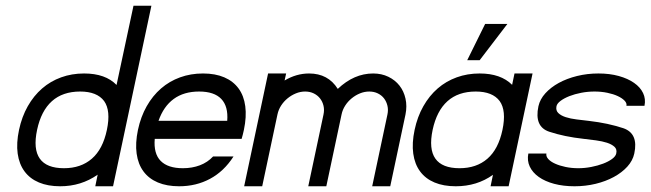

<svg xmlns="http://www.w3.org/2000/svg" viewBox="-20 -650 2271 670"><path d="M508.3 -629.9 374.5 0H312.5L320.8 -40.5Q263.2 0 189.9 0Q147.5 0 116 -13.2Q84.5 -26.4 65.7 -51.8Q46.9 -77.1 41.7 -113.8Q36.6 -150.4 46.4 -196.8Q56.2 -242.7 76.9 -279.3Q97.7 -315.9 127 -341.3Q156.2 -366.7 193.4 -380.1Q230.5 -393.6 273.4 -393.6Q348.1 -393.6 386.7 -353.5L445.8 -629.9ZM343.3 -297.4Q318.4 -330.6 259.8 -330.6Q198.7 -330.6 161.1 -296.9Q123.5 -263.2 109.4 -196.8Q95.2 -129.9 118.9 -96.4Q142.6 -63 203.1 -63Q262.2 -63 300.5 -96.2Q338.9 -129.4 353 -196.8Q367.2 -264.2 343.3 -297.4Z M688.5 -393.6Q731.4 -393.6 762.7 -380.1Q793.9 -366.7 812.5 -341.3Q831.1 -315.9 835.9 -279.3Q840.8 -242.7 831.1 -196.8Q827.6 -180.2 823.2 -165.5H520Q515.6 -113.8 540.8 -88.4Q565.9 -63 618.2 -63Q650.4 -63 677.5 -73.2Q704.6 -83.5 723.6 -104H794.9Q761.7 -52.2 713.1 -26.1Q664.6 0 605 0Q562.5 0 531 -13.2Q499.5 -26.4 480.7 -51.8Q461.9 -77.1 456.8 -113.8Q451.7 -150.4 461.4 -196.8Q471.2 -242.7 491.9 -279.3Q512.7 -315.9 542 -341.3Q571.3 -366.7 608.4 -380.1Q645.5 -393.6 688.5 -393.6ZM533.2 -228.5H772.9Q776.9 -278.8 752.2 -304.7Q727.5 -330.6 674.8 -330.6Q621.6 -330.6 586.2 -304.7Q550.8 -278.8 533.2 -228.5Z M1058.6 -393.6Q1125 -393.6 1158.7 -339.8Q1215.3 -393.6 1282.2 -393.6Q1311.5 -393.6 1335.2 -382.1Q1358.9 -370.6 1374 -351.3Q1389.2 -332 1395 -305.9Q1400.9 -279.8 1395 -250.5L1341.8 0H1278.8L1332 -250.5Q1335.4 -266.6 1332 -281Q1328.6 -295.4 1320.3 -306.4Q1312 -317.4 1298.6 -324Q1285.2 -330.6 1268.6 -330.6Q1252 -330.6 1236.3 -324.2Q1220.7 -317.9 1207.3 -306.9Q1193.8 -295.9 1184.6 -281.5Q1175.3 -267.1 1171.9 -250.5L1118.7 0H1055.7L1108.9 -250.5Q1112.3 -266.6 1108.9 -281Q1105.5 -295.4 1096.9 -306.4Q1088.4 -317.4 1075 -324Q1061.5 -330.6 1044.9 -330.6Q1028.3 -330.6 1012.7 -324.2Q997.1 -317.9 983.6 -306.9Q970.2 -295.9 960.9 -281.5Q951.7 -267.1 948.2 -250.5L895 0H832L915.5 -393.6H978.5L973.1 -369.1Q1014.2 -393.6 1058.6 -393.6Z M1838.4 -393.6 1754.9 0H1691.9L1700.2 -40Q1644.5 0 1570.3 0Q1527.8 0 1496.3 -13.2Q1464.8 -26.4 1446 -51.8Q1427.2 -77.1 1422.1 -113.8Q1417 -150.4 1426.8 -196.8Q1436.5 -242.7 1457.3 -279.3Q1478 -315.9 1507.3 -341.3Q1536.6 -366.7 1573.7 -380.1Q1610.8 -393.6 1653.8 -393.6Q1727.5 -393.6 1767.1 -354L1775.4 -393.6ZM1723.6 -297.4Q1698.7 -330.6 1640.1 -330.6Q1579.1 -330.6 1541.5 -296.9Q1503.9 -263.2 1489.7 -196.8Q1475.6 -129.9 1499.3 -96.4Q1522.9 -63 1583.5 -63Q1642.6 -63 1680.9 -96.2Q1719.2 -129.4 1733.4 -196.8Q1747.6 -264.2 1723.6 -297.4ZM1750.5 -566.4 1653.8 -439.9H1610.4L1672.9 -566.4Z M2166 -280.8Q2168 -290 2159.4 -298.8Q2150.9 -307.6 2135.7 -314.7Q2120.6 -321.8 2099.4 -326.2Q2078.1 -330.6 2054.7 -330.6Q2031.2 -330.6 2008.3 -326.2Q1985.4 -321.8 1966.8 -314.5Q1948.2 -307.1 1936 -297.9Q1923.8 -288.6 1921.9 -279.3Q1918.9 -264.6 1928.2 -255.6Q1937.5 -246.6 1954.1 -241.2Q1970.7 -235.8 1992.4 -233.2Q2014.2 -230.5 2036.1 -228Q2069.3 -224.1 2098.9 -217.8Q2128.4 -211.4 2155.3 -202.6Q2208.5 -184.1 2193.4 -114.3Q2188 -89.4 2169.2 -68.6Q2150.4 -47.9 2122.1 -32.5Q2093.8 -17.1 2058.3 -8.5Q2022.9 0 1984.9 0Q1945.8 0 1913.8 -8.5Q1881.8 -17.1 1860.1 -32.5Q1838.4 -47.9 1828.6 -68.8Q1818.8 -89.8 1823.7 -114.3H1886.7Q1884.8 -104.5 1893.1 -95.2Q1901.4 -85.9 1917 -78.9Q1932.6 -71.8 1953.6 -67.4Q1974.6 -63 1998 -63Q2020.5 -63 2043.2 -67.4Q2065.9 -71.8 2084.5 -78.9Q2103 -85.9 2115.7 -95.2Q2128.4 -104.5 2130.4 -114.3Q2133.8 -128.9 2124.3 -137.7Q2114.7 -146.5 2098.1 -151.9Q2081.5 -157.2 2059.6 -160.2Q2037.6 -163.1 2016.6 -165.5Q1949.2 -172.9 1896.5 -190.4Q1843.8 -208 1858.9 -279.3Q1864.3 -303.7 1883.1 -324.5Q1901.9 -345.2 1929.9 -360.6Q1958 -376 1993.7 -384.8Q2029.3 -393.6 2068.4 -393.6Q2107.4 -393.6 2139.2 -384.8Q2170.9 -376 2192.6 -360.8Q2214.4 -345.7 2224.1 -325.2Q2233.9 -304.7 2229 -280.8Z"/></svg>

Font: Fibel Nord
Style: Italic
Weight: 400
Designer: Peter Wiegel
Foundry: Peter Wioegel
Version: Version 000.000